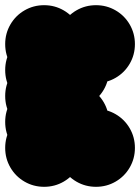

<svg xmlns="http://www.w3.org/2000/svg" viewBox="-70 -620 540 740"><path d="M50 -350Q50 -391 70 -425.5Q90 -460 124.5 -480Q159 -500 200 -500Q241 -500 275.5 -480Q310 -460 330 -425.5Q350 -391 350 -350Q350 -309 330 -274.5Q310 -240 275.5 -220Q241 -200 200 -200Q159 -200 124.5 -220Q90 -240 70 -274.5Q50 -309 50 -350ZM150 -50Q150 -91 170 -125.5Q190 -160 224.5 -180Q259 -200 300 -200Q341 -200 375.5 -180Q410 -160 430 -125.5Q450 -91 450 -50Q450 -9 430 25.5Q410 60 375.5 80Q341 100 300 100Q259 100 224.5 80Q190 60 170 25.5Q150 -9 150 -50ZM50 -150Q50 -191 70 -225.5Q90 -260 124.5 -280Q159 -300 200 -300Q241 -300 275.5 -280Q310 -260 330 -225.5Q350 -191 350 -150Q350 -109 330 -74.5Q310 -40 275.5 -20Q241 0 200 0Q159 0 124.5 -20Q90 -40 70 -74.5Q50 -109 50 -150ZM-50 -450Q-50 -491 -30 -525.5Q-10 -560 24.5 -580Q59 -600 100 -600Q141 -600 175.5 -580Q210 -560 230 -525.5Q250 -491 250 -450Q250 -409 230 -374.5Q210 -340 175.5 -320Q141 -300 100 -300Q59 -300 24.5 -320Q-10 -340 -30 -374.5Q-50 -409 -50 -450ZM-50 -50Q-50 -91 -30 -125.5Q-10 -160 24.5 -180Q59 -200 100 -200Q141 -200 175.5 -180Q210 -160 230 -125.5Q250 -91 250 -50Q250 -9 230 25.5Q210 60 175.5 80Q141 100 100 100Q59 100 24.5 80Q-10 60 -30 25.5Q-50 -9 -50 -50ZM150 -450Q150 -491 170 -525.5Q190 -560 224.5 -580Q259 -600 300 -600Q341 -600 375.5 -580Q410 -560 430 -525.5Q450 -491 450 -450Q450 -409 430 -374.5Q410 -340 375.5 -320Q341 -300 300 -300Q259 -300 224.5 -320Q190 -340 170 -374.5Q150 -409 150 -450ZM-50 -350Q-50 -391 -30 -425.5Q-10 -460 24.5 -480Q59 -500 100 -500Q141 -500 175.5 -480Q210 -460 230 -425.5Q250 -391 250 -350Q250 -309 230 -274.5Q210 -240 175.5 -220Q141 -200 100 -200Q59 -200 24.5 -220Q-10 -240 -30 -274.5Q-50 -309 -50 -350ZM-50 -250Q-50 -291 -30 -325.5Q-10 -360 24.5 -380Q59 -400 100 -400Q141 -400 175.5 -380Q210 -360 230 -325.5Q250 -291 250 -250Q250 -209 230 -174.5Q210 -140 175.5 -120Q141 -100 100 -100Q59 -100 24.5 -120Q-10 -140 -30 -174.5Q-50 -209 -50 -250ZM-50 -150Q-50 -191 -30 -225.5Q-10 -260 24.5 -280Q59 -300 100 -300Q141 -300 175.5 -280Q210 -260 230 -225.5Q250 -191 250 -150Q250 -109 230 -74.5Q210 -40 175.5 -20Q141 0 100 0Q59 0 24.5 -20Q-10 -40 -30 -74.5Q-50 -109 -50 -150Z"/></svg>

Font: TINY 5x3
Style: Regular
Weight: 400
Designer: Jack Halten Fahnestock
Foundry: Velvetyne Type Foundry
Version: Version 1.002